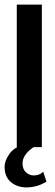

<svg xmlns="http://www.w3.org/2000/svg" viewBox="-36 -640 238 835"><path d="M37 -620H146V0H37ZM79 175Q39 175 11.5 152Q-16 129 -16 85Q-16 59 5.5 28.5Q27 -2 81 -16L136 -13Q104 0 83 22.5Q62 45 62 71Q62 95 76.5 109Q91 123 111 123Q123 123 133.5 119Q144 115 152 107L166 150Q145 163 123 169Q101 175 79 175Z"/></svg>

Font: Smooch Sans
Style: Bold
Weight: 700
Designer: Robert E. Leuschke
Foundry: Robert E. Leuschke
Version: Version 1.010